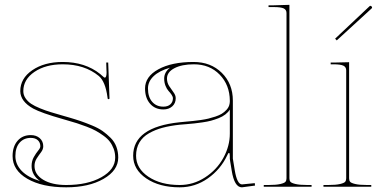

<svg xmlns="http://www.w3.org/2000/svg" viewBox="-20 -782 1600 804"><path d="M147.5 -23.9Q112.3 -48.8 112.3 -86.9Q112.3 -107.9 121.6 -124.3Q130.9 -140.6 139.9 -151.4Q148.9 -162.1 148.9 -169.4Q148.9 -185.1 138.4 -194.8Q127.9 -204.6 108.9 -204.6Q79.6 -204.6 62 -184.3Q44.4 -164.1 44.4 -128.4Q44.4 -93.8 70.8 -66.4Q97.2 -39.1 147.5 -23.9ZM242.7 -522.5Q336.4 -522.5 399.4 -472.2Q402.8 -469.2 407.5 -465.1Q412.1 -460.9 414.6 -459Q417 -457 418.9 -457Q426.3 -457 426.3 -480Q426.3 -481 426 -484.6Q425.8 -488.3 425.5 -498.3Q425.3 -508.3 424.8 -520H433.1L438.5 -370.1Q438.5 -366.7 434.6 -366.7Q430.7 -366.7 430.7 -370.1L430.2 -374Q421.4 -440.9 393.6 -463.9Q334.5 -512.7 242.7 -512.7Q170.9 -512.7 124.3 -481Q77.6 -449.2 77.6 -400.4Q77.6 -384.3 86.9 -370.6Q96.2 -356.9 110.4 -347.4Q124.5 -337.9 147.9 -328.4Q171.4 -318.8 192.4 -312.5Q213.4 -306.2 243.7 -297.4Q258.8 -293 266.1 -291Q296.4 -282.2 317.6 -274.9Q338.9 -267.6 365.5 -256.6Q392.1 -245.6 409.7 -233.2Q427.2 -220.7 443.4 -204.6Q459.5 -188.5 467.3 -167.5Q475.1 -146.5 475.1 -122.1Q475.1 -68.4 413.6 -33Q352.1 2.4 257.3 2.4Q156.2 2.4 94.5 -33.4Q32.7 -69.3 32.7 -128.4Q32.7 -168.5 53.5 -192.4Q74.2 -216.3 108.9 -216.3Q131.8 -216.3 146.5 -203.4Q161.1 -190.4 161.1 -169.4Q161.1 -156.7 151.9 -144.5Q142.6 -132.3 133.5 -118.2Q124.5 -104 124.5 -86.9Q124.5 -51.3 160.9 -29.3Q197.3 -7.3 257.3 -7.3Q346.7 -7.3 404.5 -39.8Q462.4 -72.3 462.4 -122.1Q462.4 -141.6 456.1 -158.7Q449.7 -175.8 439.9 -188.7Q430.2 -201.7 413.6 -213.6Q397 -225.6 381.6 -234.1Q366.2 -242.7 343 -251.5Q319.8 -260.3 302.2 -265.9Q284.7 -271.5 258.8 -278.8Q253.9 -280.3 243.7 -283.2Q152.8 -309.1 119.6 -327.1Q65.4 -356.9 64.9 -400.4Q64.9 -453.6 115.2 -488Q165.5 -522.5 242.7 -522.5Z M691.9 -498.5Q647 -485.8 623.3 -463.1Q599.6 -440.4 599.6 -411.6Q599.6 -376 617.2 -355.7Q634.8 -335.4 664.1 -335.4Q683.1 -335.4 693.6 -345.2Q704.1 -355 704.1 -370.6Q704.1 -377 698.5 -385.3Q692.9 -393.6 685.8 -401.1Q678.7 -408.7 673.1 -422.6Q667.5 -436.5 667.5 -453.1Q667.5 -479.5 691.9 -498.5ZM790.5 -522.5Q862.8 -522.5 908.9 -476.8Q955.1 -431.2 955.1 -360.4V-117.7L962.9 -69.8Q972.7 -10.3 993.2 -9.8L1046.9 -15.1L1047.9 -4.9L993.2 2.4H992.7Q961.4 2.4 950.2 -67.9Q949.2 -73.2 947.3 -85.9Q945.3 -98.6 943.8 -106.9Q942.4 -115.2 942.4 -117.2V-127.9Q942.4 -141.6 939 -141.6Q935.5 -141.6 931.2 -130.9Q903.8 -72.8 850.6 -35.2Q797.4 2.4 732.4 2.4Q647.5 2.4 592.5 -34.9Q537.6 -72.3 537.6 -129.9Q537.6 -249.5 731.9 -270Q737.8 -270.5 757.3 -272.5Q776.9 -274.4 788.3 -275.4Q799.8 -276.4 819.8 -279.3Q839.8 -282.2 852.8 -285.4Q865.7 -288.6 882.1 -293.9Q898.4 -299.3 908.7 -305.7Q918.9 -312 927.7 -321.3Q936.5 -330.6 939.9 -341.3Q942.4 -350.1 942.4 -357.4V-360.4Q941.9 -426.3 899.9 -469.5Q857.9 -512.7 792 -512.7Q741.2 -512.7 710.2 -496.3Q679.2 -480 679.2 -453.1Q679.2 -436 688.2 -421.9Q697.3 -407.7 706.5 -395.5Q715.8 -383.3 715.8 -370.6Q715.8 -349.6 701.4 -336.7Q687 -323.7 664.1 -323.7Q629.4 -323.7 608.4 -347.7Q587.4 -371.6 587.4 -411.6Q587.4 -461.4 643.3 -491.9Q699.2 -522.5 790.5 -522.5ZM942.4 -323.2Q935.5 -312 923.6 -302.7Q911.6 -293.5 895.3 -287.1Q878.9 -280.8 863.8 -276.6Q848.6 -272.5 827.4 -269.5Q806.2 -266.6 793.2 -265.1Q780.3 -263.7 759.5 -262Q738.8 -260.3 732.9 -259.8Q692.4 -255.4 661.1 -247.1Q629.9 -238.8 603.8 -223.9Q577.6 -209 563.7 -185.3Q549.8 -161.6 549.8 -129.9Q549.8 -76.7 601.3 -42Q652.8 -7.3 732.4 -7.3Q789.6 -7.3 838.6 -39.1Q887.7 -70.8 915 -120.4Q942.4 -169.9 942.4 -222.7Z M1191.9 -35.2Q1191.9 -26.4 1196 -21Q1200.2 -15.6 1217.5 -11.5Q1234.9 -7.3 1267.1 -7.3H1284.7V0H1084.5V-7.3H1104.5Q1136.7 -7.3 1154.1 -11.5Q1171.4 -15.6 1175.5 -21Q1179.7 -26.4 1179.7 -35.2V-727.5Q1179.7 -741.2 1168 -746.8Q1156.2 -752.4 1127 -752.4H1104.5V-759.8H1127L1191.9 -761.7Z M1383.3 -620.1 1526.9 -755.4Q1531.2 -759.8 1535.6 -755.4Q1540 -751 1536.6 -747.1L1390.1 -612.8ZM1441.9 -35.2Q1441.9 -26.4 1446 -21Q1450.2 -15.6 1467.5 -11.5Q1484.9 -7.3 1517.1 -7.3H1534.7V0H1334.5V-7.3H1354.5Q1386.7 -7.3 1404.1 -11.5Q1421.4 -15.6 1425.5 -21Q1429.7 -26.4 1429.7 -35.2V-487.3Q1429.7 -501.5 1417.7 -507.1Q1405.8 -512.7 1377 -512.7H1364.7V-520H1377L1441.9 -521.5Z"/></svg>

Font: ZnikomitNo24
Style: Thin
Weight: 300
Designer: gluk
Foundry: gluk
Version: Version 0.55